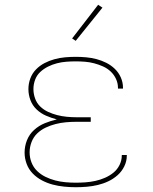

<svg xmlns="http://www.w3.org/2000/svg" viewBox="-20 -776 640 804"><path d="M297 8Q273 8 248.5 5.5Q224 3 201 -3Q178 -9 156 -20.5Q134 -32 117 -49.5Q100 -67 91.5 -90Q83 -113 83 -137Q83 -164 93 -189Q103 -214 123 -232Q143 -250 167.5 -260Q192 -270 218 -276Q195 -282 173 -291.5Q151 -301 133.5 -317.5Q116 -334 107.5 -356.5Q99 -379 99 -403Q99 -426 107 -447.5Q115 -469 130.5 -485Q146 -501 166 -511.5Q186 -522 208 -528Q230 -534 252.5 -536Q275 -538 297 -538Q319 -538 341 -536Q363 -534 384 -528.5Q405 -523 425 -513Q445 -503 461 -487.5Q477 -472 486 -451.5Q495 -431 495 -409Q495 -408 495 -407Q495 -406 495 -405H474Q474 -405 474 -406Q474 -407 474 -408Q474 -428 465.5 -446Q457 -464 443 -477Q429 -490 411 -498Q393 -506 374 -511Q355 -516 335.5 -517.5Q316 -519 297 -519Q277 -519 257.5 -517.5Q238 -516 218.5 -511Q199 -506 181 -497Q163 -488 148.5 -474.5Q134 -461 127 -442Q120 -423 120 -403Q120 -383 127 -363.5Q134 -344 148.5 -330Q163 -316 181.5 -307.5Q200 -299 219.5 -294Q239 -289 259.5 -287Q280 -285 300 -285H360V-266H300Q278 -266 256 -264Q234 -262 212.5 -256.5Q191 -251 171 -241.5Q151 -232 135.5 -217Q120 -202 112 -181Q104 -160 104 -138Q104 -116 112 -95.5Q120 -75 135.5 -60Q151 -45 170.5 -35.5Q190 -26 211 -20.5Q232 -15 253.5 -13Q275 -11 297 -11Q318 -11 338.5 -12.5Q359 -14 379.5 -18.5Q400 -23 419.5 -31.5Q439 -40 455 -53Q471 -66 480.5 -85Q490 -104 490 -125Q490 -125 490 -125.5Q490 -126 490 -127H511Q511 -126 511 -125.5Q511 -125 511 -124Q511 -101 500.5 -79.5Q490 -58 472.5 -42.5Q455 -27 434 -17Q413 -7 390 -1.5Q367 4 343.5 6Q320 8 297 8ZM297 -605 282 -615 391 -756 409 -744Z"/></svg>

Font: Iosevka Curly Thin Extended
Style: Regular
Weight: 100
Width: 7
Monospace: yes
Designer: Belleve Invis
Foundry: Belleve Invis
Version: Version 11.1.0; ttfautohint (v1.8.3)